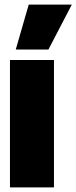

<svg xmlns="http://www.w3.org/2000/svg" viewBox="-20 -809 330 829"><path d="M23 0V-550H213V0ZM48 -595 104 -789H290L189 -595Z"/></svg>

Font: Georama Condensed Black
Style: Regular
Weight: 900
Width: 3
Designer: Jean-Baptiste Levee
Foundry: Production Type
Version: Version 1.000